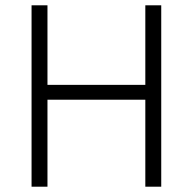

<svg xmlns="http://www.w3.org/2000/svg" viewBox="-20 -704 727 724"><path d="M99 -684H159V-384H528V-684H588V0H528V-328H159V0H99Z"/></svg>

Font: Bellota Text
Style: Regular
Weight: 400
Designer: Kemie Guaida
Foundry: Kemie Guaida
Version: Version 4.001